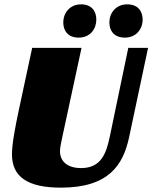

<svg xmlns="http://www.w3.org/2000/svg" viewBox="-20 -855 701 883"><path d="M355 -635H128L67 -351C49 -267 35 -191 35 -145C35 -42 107 8 260 8C482 8 547 -98 574 -225L661 -635H570L485 -227C469 -151 446 -82 353 -82C290 -82 256 -113 256 -159C256 -177 261 -198 267 -227ZM353 -835C300 -835 271 -794 271 -752C271 -713 293 -682 342 -682C395 -682 423 -722 423 -765C423 -804 401 -835 353 -835ZM565 -835C512 -835 483 -794 483 -752C483 -713 505 -682 554 -682C607 -682 636 -722 636 -765C636 -804 614 -835 565 -835Z"/></svg>

Font: Racing Sans One
Style: Regular
Weight: 400
Designer: Pablo Impallari, Rodrigo Fuenzalida
Foundry: Pablo Impallari, Rodrigo Fuenzalida
Version: Version 1.001